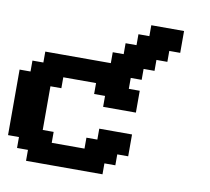

<svg xmlns="http://www.w3.org/2000/svg" viewBox="-92 -978 1183 1082"><g transform="rotate(10 500.0 -437.5)"><path d="M125 0H562.5V-62.5H625V-125H687.5V-250H500V-187.5H437.5V-125H250V-187.5H187.5V-437.5H250V-500H437.5V-437.5H500V-375H687.5V-500H625V-562.5H687.5V-625H750V-687.5H812.5V-750H875V-875H687.5V-812.5H625V-750H562.5V-687.5H500V-625H125V-562.5H62.5V-500H0V-125H62.5V-62.5H125Z"/></g></svg>

Font: Faithful 32x
Style: Semibold
Weight: 400
Foundry: Faithful Resource Pack
Version: Version 1.0; January 27, 2023